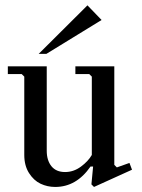

<svg xmlns="http://www.w3.org/2000/svg" viewBox="-20 -701 541 730"><path d="M156.2 -496.1H127L312.5 -680.7L366.2 -625ZM227.5 -46.9Q259.8 -46.9 287.6 -67.4Q315.4 -87.9 329.1 -111.8V-409.7L319.3 -419.4H266.6V-448.7H414.6V-74.2L424.3 -64.5L472.2 -81.5L481.9 -55.7L337.4 9.8L327.6 0L334 -67.9H324.2Q270.5 9.8 189.9 9.8Q160.2 9.8 134.3 -2.4Q108.4 -14.6 90.3 -43Q72.3 -71.3 72.3 -111.8V-409.7L62.5 -419.4H9.8V-448.7H157.7V-127.9Q157.7 -91.3 175.5 -69.1Q193.4 -46.9 227.5 -46.9Z"/></svg>

Font: Happy Times at the IKOB
Style: Regular
Weight: 400
Designer: Lucas Le Bihan
Foundry: Lucas Le Bihan
Version: Version 1.000;PS 1.0;hotconv 1.0.88;makeotf.lib2.5.647800